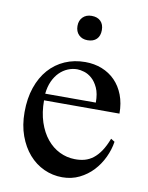

<svg xmlns="http://www.w3.org/2000/svg" viewBox="-77 -706 599 777"><g transform="rotate(10 222.0 -317.0)"><path d="M416 -163.6Q411.1 -130.9 396 -98.9Q380.9 -66.9 357.4 -41.7Q334 -16.6 302.2 -1Q270.5 14.6 231.9 14.6Q192.4 14.6 156.7 -1.7Q121.1 -18.1 94.5 -48.6Q67.9 -79.1 52.2 -122.3Q36.6 -165.5 36.6 -218.8Q36.6 -275.4 52 -320.3Q67.4 -365.2 95 -396.5Q122.6 -427.7 160.6 -444.3Q198.7 -460.9 244.1 -460.9Q281.2 -460.9 312.7 -448.5Q344.2 -436 367.2 -412.6Q390.1 -389.2 403.1 -355.5Q416 -321.8 416 -279.3H106Q106 -229.5 119.1 -189.9Q132.3 -150.4 154.8 -123Q177.2 -95.7 206.8 -81.3Q236.3 -66.9 269 -66.4Q291 -65.9 309.8 -71Q328.6 -76.2 344.7 -88.6Q360.8 -101.1 374.8 -121.8Q388.7 -142.6 400.4 -173.3ZM314 -306.6Q314 -343.8 303.2 -366.9Q292.5 -390.1 277.3 -403.3Q262.2 -416.5 245.6 -421.4Q229 -426.3 216.8 -426.3Q197.3 -426.3 178.5 -418.5Q159.7 -410.6 144.5 -395.5Q129.4 -380.4 119.1 -357.9Q108.9 -335.4 106 -306.6ZM287.1 -599.6Q287.1 -575.7 273.9 -562.5Q260.7 -549.3 236.8 -549.3Q214.4 -549.3 200.7 -563Q187 -576.7 187 -599.6Q187 -622.1 200.7 -635.7Q214.4 -649.4 236.8 -649.4Q260.7 -649.4 273.9 -636.2Q287.1 -623 287.1 -599.6Z"/></g></svg>

Font: Doulos SIL
Style: Regular
Weight: 400
Designer: Walt Agee, Victor Gaultney, Peter Martin, Debbi Hosken
Foundry: SIL International
Version: Version 4.110; 2011; Maintenance release